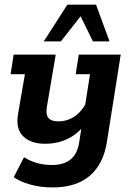

<svg xmlns="http://www.w3.org/2000/svg" viewBox="-20 -639 579 840"><path d="M211.1 181Q156.8 181 112.2 168.4Q67.7 155.7 40 136.4L85.2 48.9Q111 65.4 141.4 74.1Q171.9 82.9 206.6 82.9Q259.3 82.9 288.9 58.4Q318.6 33.9 326.1 -14.5L340.8 -107.2L363.4 -109Q329.4 -60 282.8 -35Q236.1 -10 176.9 -10Q114.6 -10 81.2 -42.9Q47.8 -75.8 59.1 -140.8L89 -314.5H26.4L39.7 -400H223.8L185 -170.7Q179.5 -137.5 192 -122.8Q204.4 -108.1 234.6 -108.1Q275.2 -108.1 307.1 -130.1Q339 -152 361.6 -197.2L349.9 -162.2L373.8 -314.5H311.2L324.5 -400H508.2L447.8 -18.7Q432.5 79.2 372.7 130.1Q313 181 211.1 181ZM171.4 -457.8 274.8 -618.6H400.2L459.2 -457.8H386.6L332.6 -567.8L246.3 -457.8Z"/></svg>

Font: Rokkitt SemiBold
Style: Italic
Weight: 600
Italic angle: -9°
Designer: Vernon Adams
Foundry: Vernon Adams
Version: Version 3.103